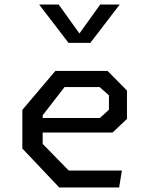

<svg xmlns="http://www.w3.org/2000/svg" viewBox="-20 -826 660 846"><path d="M152.5 -806 282 -637H378L507.5 -806H421.5L330 -678.5L238.5 -806ZM241 0H505L517 -74.5H283L168 -192V-242H476L539.5 -302V-427L454 -513.5H224L78.5 -342V-171.5ZM264.5 -442.5H419L460 -406V-342.5L420 -306H168V-318Z"/></svg>

Font: FontWithASyntaxHighlighterNightOwl
Style: Regular
Weight: 400
Designer: Riley Cran & the Lettermatic Team
Foundry: Lettermatic
Version: Version 1.000 (FontWithASyntaxHighlighterNightOwl)